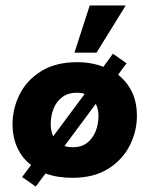

<svg xmlns="http://www.w3.org/2000/svg" viewBox="-20 -641 547 704"><path d="M111 43 61 8 94 -36Q62 -60 44 -98.5Q26 -137 26 -185Q26 -243 52 -295Q78 -347 131 -380Q184 -413 263 -413Q290 -413 314.5 -408.5Q339 -404 359 -396L394 -444L444 -409L413 -367Q446 -341 464 -303.5Q482 -266 482 -216Q482 -159 455.5 -107Q429 -55 376.5 -22Q324 11 245 11Q218 11 193 7Q168 3 147 -5ZM216 -105Q218 -105 219 -105Q231 -101 247 -101Q278 -101 298.5 -116.5Q319 -132 330 -158Q341 -184 341 -216Q341 -233 336 -249Q334 -255 331 -260ZM166 -185Q166 -168 171 -152Q173 -146 175 -141L290 -296Q289 -297 287 -298Q277 -301 261 -301Q230 -301 208.5 -285Q187 -269 176.5 -243Q166 -217 166 -185ZM253 -448 309 -621H441L334 -448Z"/></svg>

Font: Rokkitt SemiBold ExtraBold
Style: Italic
Weight: 800
Italic angle: -9°
Version: Version 3.103